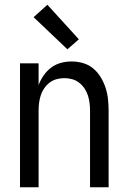

<svg xmlns="http://www.w3.org/2000/svg" viewBox="-20 -786 540 806"><path d="M64 0V-520H142V-429Q150 -450 163 -469Q176 -488 194.5 -502Q213 -516 235.5 -522Q258 -528 280 -528Q305 -528 329 -521Q353 -514 371.5 -498.5Q390 -483 403 -461.5Q416 -440 423.5 -416.5Q431 -393 433.5 -368.5Q436 -344 436 -320V0H358V-320Q358 -337 356 -353.5Q354 -370 349 -385.5Q344 -401 334.5 -415Q325 -429 312 -439Q299 -449 283 -453.5Q267 -458 250 -458Q233 -458 217 -453.5Q201 -449 188 -439Q175 -429 165.5 -415Q156 -401 151 -385.5Q146 -370 144 -353.5Q142 -337 142 -320V0ZM263 -579 121 -714 179 -766 311 -621Z"/></svg>

Font: Iosevka SS04
Style: Regular
Weight: 400
Monospace: yes
Designer: Belleve Invis
Foundry: Belleve Invis
Version: Version 19.0.0; ttfautohint (v1.8.4)